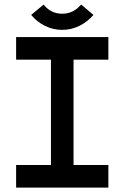

<svg xmlns="http://www.w3.org/2000/svg" viewBox="-20 -852 565 872"><path d="M472.2 -683.6V-581.1H314V-102.5H472.2V0H53.2V-102.5H211.4V-581.1H53.2V-683.6ZM262.2 -716.3Q221.2 -716.3 184.6 -734.4Q147.9 -752.4 121.6 -784.2L177.7 -831.1Q211.9 -789.6 262.2 -789.6Q313 -789.6 348.6 -831.5L404.3 -784.2Q377 -752.4 340.3 -734.4Q303.7 -716.3 262.2 -716.3Z"/></svg>

Font: Anka/Coder Condensed
Style: Bold
Weight: 700
Width: 4
Monospace: yes
Version: Version 001.100